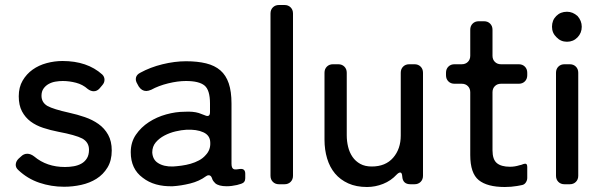

<svg xmlns="http://www.w3.org/2000/svg" viewBox="-20 -737 2415 768"><path d="M236 10Q185 10 137.5 -6Q90 -22 53 -57Q42 -67 43 -79.5Q44 -92 54 -102L64 -111Q75 -122 89 -122Q103 -122 117 -111Q167 -69 240 -69Q258 -69 275 -72Q292 -75 305.5 -82.5Q319 -90 327.5 -103.5Q336 -117 336 -138Q336 -168 309 -183Q282 -197 213 -210Q182 -216 153 -225.5Q124 -235 102.5 -251Q81 -267 68 -291.5Q55 -316 55 -352Q55 -388 70.5 -414.5Q86 -441 110.5 -458.5Q135 -476 166.5 -484.5Q198 -493 230 -493Q329 -493 389 -439Q398 -430 398 -418Q398 -406 389 -396L378 -383Q368 -372 355 -372Q343 -372 331 -381Q311 -399 284 -406Q257 -413 231 -413Q217 -413 202 -410.5Q187 -408 174.5 -401Q162 -394 154 -382.5Q146 -371 146 -354Q146 -327 170 -313Q194 -300 257 -286Q289 -279 319.5 -268.5Q350 -258 374 -241Q398 -224 412.5 -198Q427 -172 427 -135Q427 -95 410 -67Q393 -39 366 -22Q339 -5 305 2.5Q271 10 236 10Z M671 8Q597 10 551 -26Q503 -61 503 -128Q503 -168 523.5 -198Q544 -228 575.5 -248.5Q607 -269 645 -279.5Q683 -290 718 -290Q752 -292 775 -285L799 -276Q805 -273 810 -273Q820 -273 820 -288V-323Q820 -377 798 -395Q776 -413 724 -413Q691 -413 652.5 -403.5Q614 -394 585 -378Q573 -373 565 -373Q547 -373 535 -391L529 -402Q521 -415 524 -427Q527 -439 541 -446Q581 -468 630 -480Q679 -492 724 -492Q770 -492 804.5 -483.5Q839 -475 861.5 -455.5Q884 -436 895 -403.5Q906 -371 906 -323V-82Q906 -63 916 -60Q923 -58 939 -61Q961 -64 961 -42V-24Q961 -7 945 -2L928 3Q906 8 887 8Q855 8 841 -4Q837 -8 833.5 -12.5Q830 -17 828 -24Q824 -36 815 -36Q809 -36 804 -32Q777 -12 740.5 -3Q704 6 671 8ZM672 -71Q688 -72 706.5 -74.5Q725 -77 742.5 -82Q760 -87 776 -95.5Q792 -104 803 -117Q823 -138 821 -168Q820 -196 793 -208Q767 -220 725 -218Q706 -217 682.5 -211.5Q659 -206 638 -195Q617 -184 603 -167.5Q589 -151 589 -127Q591 -98 612 -85Q635 -70 672 -71Z M1062 -34V-683Q1062 -698 1071.5 -707.5Q1081 -717 1096 -717H1118Q1133 -717 1142.5 -707.5Q1152 -698 1152 -683V-34Q1152 -19 1142.5 -9.5Q1133 0 1118 0H1096Q1081 0 1071.5 -9.5Q1062 -19 1062 -34Z M1448 11Q1405 11 1373 -3.5Q1341 -18 1320 -43Q1299 -68 1288.5 -103Q1278 -138 1278 -178V-446Q1278 -461 1287.5 -470.5Q1297 -480 1312 -480H1333Q1348 -480 1357.5 -470.5Q1367 -461 1367 -446V-196Q1367 -172 1372.5 -149.5Q1378 -127 1390 -109.5Q1402 -92 1421 -81.5Q1440 -71 1467 -71Q1522 -71 1552.5 -106Q1583 -141 1583 -195V-446Q1583 -461 1592.5 -470.5Q1602 -480 1617 -480H1638Q1653 -480 1662.5 -470.5Q1672 -461 1672 -446V-34Q1672 -19 1662.5 -9.5Q1653 0 1638 0H1622Q1591 0 1589 -31Q1588 -47 1581 -47Q1575 -47 1567 -39Q1544 -14 1512.5 -1.5Q1481 11 1448 11Z M1999 11Q1929 11 1895 -16.5Q1861 -44 1861 -117V-368Q1861 -383 1851.5 -392.5Q1842 -402 1827 -402H1798Q1783 -402 1773.5 -411.5Q1764 -421 1764 -436V-446Q1764 -461 1773.5 -470.5Q1783 -480 1798 -480H1827Q1842 -480 1851.5 -489.5Q1861 -499 1861 -514V-618Q1861 -633 1870.5 -642.5Q1880 -652 1895 -652H1916Q1931 -652 1940.5 -642.5Q1950 -633 1950 -618V-514Q1950 -499 1959.5 -489.5Q1969 -480 1984 -480H2055Q2070 -480 2079.5 -470.5Q2089 -461 2089 -446V-436Q2089 -421 2079.5 -411.5Q2070 -402 2055 -402H1984Q1969 -402 1959.5 -392.5Q1950 -383 1950 -368V-136Q1950 -99 1967.5 -84.5Q1985 -70 2020 -70Q2039 -70 2058 -76Q2065 -77 2074 -81Q2089 -86 2089 -70V-25Q2089 -16 2083.5 -7.5Q2078 1 2069 3Q2064 4 2059 5Q2054 6 2048 7Q2025 11 1999 11Z M2248 -570Q2223 -570 2206 -588Q2188 -605 2188 -630Q2188 -656 2205 -673Q2222 -690 2248 -690Q2271 -690 2290 -673Q2307 -654 2307 -630Q2307 -605 2290 -587.5Q2273 -570 2248 -570ZM2204 -34V-446Q2204 -461 2213.5 -470.5Q2223 -480 2238 -480H2259Q2274 -480 2283.5 -470.5Q2293 -461 2293 -446V-34Q2293 -19 2283.5 -9.5Q2274 0 2259 0H2238Q2223 0 2213.5 -9.5Q2204 -19 2204 -34Z"/></svg>

Font: Higure Gothic Medium
Style: Regular
Weight: 500
Designer: Yoshimichi Ohira
Foundry: Positype
Version: Version 1.000